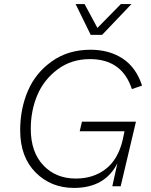

<svg xmlns="http://www.w3.org/2000/svg" viewBox="-20 -914 739 942"><path d="M481 -743H425L351 -894H395L458 -777L573 -894H625ZM371 -270 382 -317H647L572 0H531L556 -113Q495 8 343 8Q230 8 154.5 -68Q79 -144 79 -275Q79 -380 117 -468.5Q155 -557 235 -613.5Q315 -670 424 -670Q516 -670 582 -626.5Q648 -583 677 -494L627 -477Q579 -624 421 -624Q330 -624 262.5 -573.5Q195 -523 163 -447Q131 -371 131 -282Q131 -168 192.5 -103Q254 -38 352 -38Q439 -38 499.5 -85.5Q560 -133 582 -228L591 -270Z"/></svg>

Font: Elaine Sans Light
Style: Italic
Weight: 300
Italic angle: -13°
Designer: Wei Huang
Foundry: Wei Huang
Version: Version 2.001;December 24, 2019;FontCreator 12.0.0.2547 64-b